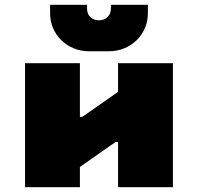

<svg xmlns="http://www.w3.org/2000/svg" viewBox="-20 -785 830 805"><path d="M355 -570Q319 -570 289 -582.5Q259 -595 237 -616.5Q215 -638 202.5 -667Q190 -696 190 -730V-765H345V-750Q345 -727 358.5 -713.5Q372 -700 395 -700Q417 -700 431 -713.5Q445 -727 445 -750V-765H600V-730Q600 -696 587.5 -667Q575 -638 553 -616.5Q531 -595 501 -582.5Q471 -570 435 -570ZM705 0H475V-190H465L315 -85V0H85V-520H315V-295H325L475 -400V-520H705Z"/></svg>

Font: Imperial One
Style: Regular
Weight: 400
Designer: Jovanny Lemonad
Foundry: Jovanny Lemonad
Version: Version 1.000